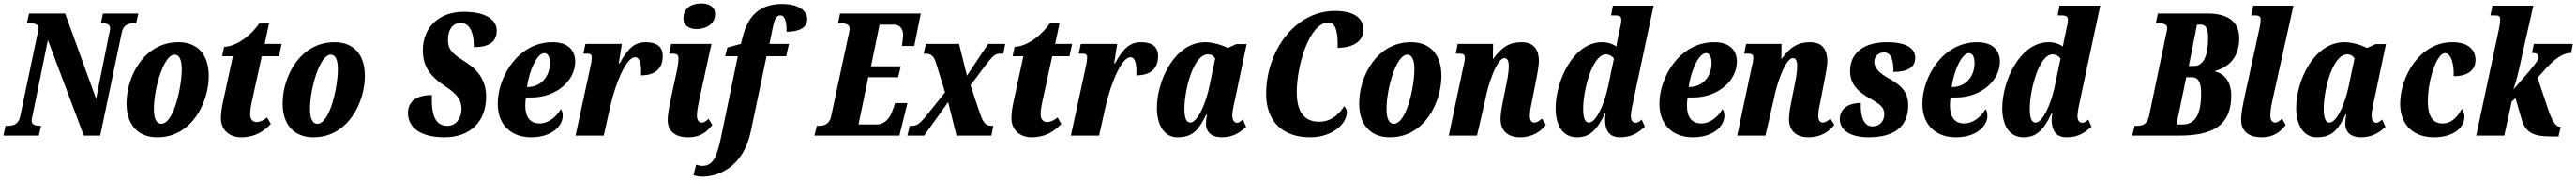

<svg xmlns="http://www.w3.org/2000/svg" viewBox="-41 -793 15067 1053"><path d="M-21 0H186L199 -57H195C170 -57 144 -61 144 -87C144 -93 146 -103 150 -121L239 -559L449 0H545L671 -602C681 -650 712 -657 745 -657H755L768 -714H561L549 -657H554C578 -657 603 -653 603 -627C603 -619 600 -605 597 -593L521 -215L340 -714H129L116 -657H127C161 -657 184 -653 184 -627C184 -619 181 -607 177 -589L77 -112C67 -64 35 -57 2 -57H-9Z M879 10C1086 10 1180 -201 1180 -348C1180 -488 1101 -546 1003 -546C799 -546 699 -342 699 -189C699 -56 772 10 879 10ZM902 -69C875 -69 859 -96 859 -158C859 -271 915 -473 980 -473C1006 -473 1022 -447 1022 -386C1022 -287 976 -69 902 -69Z M1369 10C1452 10 1502 -26 1543 -68L1521 -106C1502 -91 1481 -79 1459 -79C1438 -79 1422 -95 1422 -124C1422 -144 1425 -166 1432 -199L1490 -464H1591L1606 -536H1507L1533 -659H1478C1405 -556 1317 -519 1270 -519L1258 -464H1321L1262 -191C1256 -164 1251 -127 1251 -103C1251 -28 1306 10 1369 10Z M1792 10C1999 10 2093 -201 2093 -348C2093 -488 2014 -546 1916 -546C1712 -546 1612 -342 1612 -189C1612 -56 1685 10 1792 10ZM1815 -69C1788 -69 1772 -96 1772 -158C1772 -271 1828 -473 1893 -473C1919 -473 1935 -447 1935 -386C1935 -287 1889 -69 1815 -69Z M2559 10C2704 10 2802 -77 2802 -228C2802 -309 2767 -374 2689 -425C2617 -472 2579 -494 2579 -559C2579 -626 2612 -659 2653 -659C2716 -659 2732 -579 2730 -517C2825 -517 2864 -552 2864 -614C2864 -674 2807 -724 2670 -724C2528 -724 2432 -634 2432 -499C2432 -405 2473 -347 2565 -287C2637 -240 2658 -206 2658 -155C2658 -105 2628 -57 2577 -57C2513 -57 2480 -103 2485 -237C2399 -237 2345 -203 2345 -132C2345 -50 2414 10 2559 10Z M3065 10C3191 10 3250 -60 3250 -115C3250 -132 3246 -147 3239 -155C3215 -113 3169 -71 3115 -71C3058 -71 3031 -109 3031 -177C3031 -197 3033 -211 3035 -223H3067C3213 -223 3323 -321 3323 -432C3323 -504 3275 -546 3191 -546C2985 -546 2870 -338 2870 -187C2870 -53 2958 10 3065 10ZM3047 -284H3041C3054 -378 3099 -482 3143 -482C3163 -482 3175 -459 3175 -424C3175 -340 3117 -284 3047 -284Z M3409 -388 3325 0H3490L3528 -170C3562 -320 3625 -458 3673 -458C3701 -458 3711 -418 3708 -352C3787 -352 3835 -388 3835 -464C3835 -518 3802 -546 3736 -546C3669 -546 3630 -508 3583 -422H3578L3596 -536H3383L3371 -479H3396C3412 -479 3420 -472 3420 -459C3420 -436 3414 -410 3409 -388Z M4034 -623C4088 -623 4141 -652 4141 -711C4141 -756 4102 -773 4060 -773C4008 -773 3956 -750 3956 -685C3956 -642 3991 -623 4034 -623ZM3984 10C4061 10 4095 -26 4125 -62L4103 -98C4087 -83 4079 -76 4063 -76C4046 -76 4035 -91 4035 -116C4035 -142 4040 -168 4049 -210L4120 -536H3884L3873 -479H3891C3919 -479 3927 -472 3927 -450C3927 -435 3924 -405 3916 -371L3890 -250C3871 -167 3864 -120 3864 -91C3864 -26 3907 10 3984 10Z M4067 240C4153 240 4305 191 4350 -25L4442 -464H4557L4573 -536H4459L4472 -600C4487 -680 4496 -703 4524 -703C4553 -703 4560 -654 4559 -607C4638 -607 4680 -635 4680 -680C4680 -730 4630 -770 4534 -770C4406 -770 4334 -705 4302 -575L4292 -536L4213 -515L4200 -464H4274L4176 9C4149 142 4120 177 4067 177C4055 177 4039 173 4030 170L4015 232C4026 236 4051 240 4067 240Z M4722 0H5219L5266 -190H5194L5179 -147C5164 -103 5135 -65 5084 -65H4980L5037 -341H5212L5227 -405H5053L5103 -649H5185C5225 -649 5241 -621 5241 -587C5241 -579 5235 -533 5234 -524H5306L5344 -714H4872L4860 -657H4870C4905 -657 4928 -651 4928 -626C4928 -617 4925 -602 4922 -590L4820 -114C4810 -65 4779 -57 4746 -57H4736Z M5266 0H5364L5504 -196L5553 0H5757L5768 -57H5758C5726 -57 5710 -72 5691 -127L5635 -294L5721 -409C5765 -465 5777 -479 5809 -479H5827L5838 -536H5738L5614 -350L5568 -536H5374L5361 -479H5370C5401 -479 5420 -469 5434 -422L5486 -253L5379 -119C5335 -65 5320 -57 5289 -57H5279Z M5992 10C6075 10 6125 -26 6166 -68L6144 -106C6125 -91 6104 -79 6082 -79C6061 -79 6045 -95 6045 -124C6045 -144 6048 -166 6055 -199L6113 -464H6214L6229 -536H6130L6156 -659H6101C6028 -556 5940 -519 5893 -519L5881 -464H5944L5885 -191C5879 -164 5874 -127 5874 -103C5874 -28 5929 10 5992 10Z M6306 -388 6222 0H6387L6425 -170C6459 -320 6522 -458 6570 -458C6598 -458 6608 -418 6605 -352C6684 -352 6732 -388 6732 -464C6732 -518 6699 -546 6633 -546C6566 -546 6527 -508 6480 -422H6475L6493 -536H6280L6268 -479H6293C6309 -479 6317 -472 6317 -459C6317 -436 6311 -410 6306 -388Z M6845 10C6939 10 6971 -38 7014 -123H7018C7014 -102 7012 -86 7012 -71C7012 -16 7049 10 7104 10C7178 10 7215 -24 7247 -50L7228 -94C7213 -83 7207 -75 7194 -75C7178 -75 7166 -89 7166 -119C7166 -146 7180 -203 7185 -226L7250 -535H7190L7139 -512C7113 -527 7054 -546 7008 -546C6827 -546 6725 -318 6725 -161C6725 -64 6767 10 6845 10ZM6920 -76C6901 -76 6886 -95 6886 -157C6886 -265 6937 -475 7024 -475C7041 -475 7057 -467 7066 -450L7032 -288C7011 -184 6961 -76 6920 -76Z M7622 10C7749 10 7836 -67 7836 -138C7836 -153 7826 -166 7820 -172C7792 -127 7747 -81 7673 -81C7587 -81 7543 -140 7543 -253C7543 -411 7617 -662 7730 -662C7780 -662 7784 -570 7782 -513C7867 -513 7933 -548 7933 -619C7933 -684 7883 -729 7766 -729C7528 -729 7364 -488 7364 -245C7364 -83 7459 10 7622 10Z M8088 10C8295 10 8389 -201 8389 -348C8389 -488 8310 -546 8212 -546C8008 -546 7908 -342 7908 -189C7908 -56 7981 10 8088 10ZM8111 -69C8084 -69 8068 -96 8068 -158C8068 -271 8124 -473 8189 -473C8215 -473 8231 -447 8231 -386C8231 -287 8185 -69 8111 -69Z M8849 10C8924 10 8973 -27 9000 -63L8977 -99C8959 -84 8946 -76 8932 -76C8916 -76 8906 -90 8906 -116C8906 -143 8913 -174 8921 -213L8940 -310C8947 -348 8959 -401 8959 -437C8959 -495 8935 -546 8858 -546C8787 -546 8741 -517 8692 -449H8690L8691 -536H8484L8473 -479H8495C8519 -479 8526 -472 8526 -456C8526 -436 8520 -414 8516 -397L8432 0H8597L8645 -209C8662 -299 8713 -453 8758 -453C8779 -453 8783 -427 8783 -404C8783 -370 8772 -314 8766 -287L8750 -207C8741 -162 8736 -133 8735 -103C8732 -33 8773 10 8849 10Z M9182 10C9251 10 9297 -26 9345 -129H9350C9348 -120 9346 -106 9346 -97C9346 -15 9382 10 9436 10C9506 10 9545 -22 9579 -52L9560 -94C9554 -86 9539 -75 9526 -75C9509 -75 9497 -87 9497 -114C9497 -136 9506 -180 9514 -215L9630 -760H9392L9381 -703H9402C9433 -703 9441 -695 9441 -678C9441 -659 9437 -641 9432 -621L9424 -583C9421 -571 9414 -538 9412 -521C9391 -536 9361 -546 9329 -546C9159 -546 9057 -318 9057 -160C9057 -69 9092 10 9182 10ZM9252 -76C9232 -76 9218 -96 9218 -157C9218 -264 9271 -475 9352 -475C9367 -475 9387 -466 9398 -450L9364 -288C9342 -182 9293 -76 9252 -76Z M9859 10C9985 10 10044 -60 10044 -115C10044 -132 10040 -147 10033 -155C10009 -113 9963 -71 9909 -71C9852 -71 9825 -109 9825 -177C9825 -197 9827 -211 9829 -223H9861C10007 -223 10117 -321 10117 -432C10117 -504 10069 -546 9985 -546C9779 -546 9664 -338 9664 -187C9664 -53 9752 10 9859 10ZM9841 -284H9835C9848 -378 9893 -482 9937 -482C9957 -482 9969 -459 9969 -424C9969 -340 9911 -284 9841 -284Z M10536 10C10611 10 10660 -27 10687 -63L10664 -99C10646 -84 10633 -76 10619 -76C10603 -76 10593 -90 10593 -116C10593 -143 10600 -174 10608 -213L10627 -310C10634 -348 10646 -401 10646 -437C10646 -495 10622 -546 10545 -546C10474 -546 10428 -517 10379 -449H10377L10378 -536H10171L10160 -479H10182C10206 -479 10213 -472 10213 -456C10213 -436 10207 -414 10203 -397L10119 0H10284L10332 -209C10349 -299 10400 -453 10445 -453C10466 -453 10470 -427 10470 -404C10470 -370 10459 -314 10453 -287L10437 -207C10428 -162 10423 -133 10422 -103C10419 -33 10460 10 10536 10Z M10887 10C11046 10 11119 -59 11119 -177C11119 -244 11091 -287 11006 -334C10952 -364 10918 -395 10921 -437C10924 -463 10943 -486 10978 -486C11025 -486 11034 -425 11032 -372C11111 -372 11160 -396 11160 -455C11160 -504 11120 -546 10993 -546C10860 -546 10779 -483 10779 -377C10779 -304 10821 -258 10899 -215C10951 -186 10979 -167 10979 -126C10979 -82 10951 -54 10909 -54C10856 -54 10839 -119 10842 -191C10777 -191 10719 -163 10719 -96C10719 -29 10785 10 10887 10Z M11397 10C11523 10 11582 -60 11582 -115C11582 -132 11578 -147 11571 -155C11547 -113 11501 -71 11447 -71C11390 -71 11363 -109 11363 -177C11363 -197 11365 -211 11367 -223H11399C11545 -223 11655 -321 11655 -432C11655 -504 11607 -546 11523 -546C11317 -546 11202 -338 11202 -187C11202 -53 11290 10 11397 10ZM11379 -284H11373C11386 -378 11431 -482 11475 -482C11495 -482 11507 -459 11507 -424C11507 -340 11449 -284 11379 -284Z M11794 10C11863 10 11909 -26 11957 -129H11962C11960 -120 11958 -106 11958 -97C11958 -15 11994 10 12048 10C12118 10 12157 -22 12191 -52L12172 -94C12166 -86 12151 -75 12138 -75C12121 -75 12109 -87 12109 -114C12109 -136 12118 -180 12126 -215L12242 -760H12004L11993 -703H12014C12045 -703 12053 -695 12053 -678C12053 -659 12049 -641 12044 -621L12036 -583C12033 -571 12026 -538 12024 -521C12003 -536 11973 -546 11941 -546C11771 -546 11669 -318 11669 -160C11669 -69 11704 10 11794 10ZM11864 -76C11844 -76 11830 -96 11830 -157C11830 -264 11883 -475 11964 -475C11979 -475 11999 -466 12010 -450L11976 -288C11954 -182 11905 -76 11864 -76Z M12429 0H12703C12903 0 13008 -60 13008 -234C13008 -312 12970 -362 12914 -374L12915 -378C12994 -400 13055 -458 13055 -568C13055 -664 12992 -714 12870 -714H12579L12567 -657H12577C12613 -657 12634 -652 12634 -627C12634 -621 12630 -606 12627 -591L12527 -112C12517 -64 12486 -57 12453 -57H12443ZM12791 -407H12760L12808 -649H12832C12859 -649 12873 -624 12873 -573C12873 -477 12851 -407 12791 -407ZM12723 -65H12688L12745 -341H12781C12815 -341 12832 -310 12832 -250C12832 -137 12806 -65 12723 -65Z M13185 10C13262 10 13298 -26 13327 -62L13305 -98C13287 -83 13278 -76 13265 -76C13248 -76 13237 -91 13237 -116C13237 -142 13241 -168 13250 -210L13372 -760H13137L13125 -703H13149C13172 -703 13180 -696 13180 -679C13180 -659 13176 -639 13172 -621L13095 -267C13075 -176 13066 -130 13066 -93C13066 -28 13108 10 13185 10Z M13508 10C13602 10 13634 -38 13677 -123H13681C13677 -102 13675 -86 13675 -71C13675 -16 13712 10 13767 10C13841 10 13878 -24 13910 -50L13891 -94C13876 -83 13870 -75 13857 -75C13841 -75 13829 -89 13829 -119C13829 -146 13843 -203 13848 -226L13913 -535H13853L13802 -512C13776 -527 13717 -546 13671 -546C13490 -546 13388 -318 13388 -161C13388 -64 13430 10 13508 10ZM13583 -76C13564 -76 13549 -95 13549 -157C13549 -265 13600 -475 13687 -475C13704 -475 13720 -467 13729 -450L13695 -288C13674 -184 13624 -76 13583 -76Z M14193 10C14316 10 14372 -53 14372 -109C14372 -130 14365 -147 14357 -156C14333 -114 14302 -71 14243 -71C14187 -71 14158 -114 14158 -200C14158 -330 14212 -482 14258 -482C14293 -482 14312 -421 14309 -347C14406 -347 14437 -395 14437 -441C14437 -499 14397 -546 14302 -546C14104 -546 13996 -336 13996 -187C13996 -55 14082 10 14193 10Z M14874 5H14922L14935 -51C14912 -51 14890 -67 14859 -161L14800 -338L14833 -375C14902 -454 14951 -483 14996 -483L15006 -536H14778L14767 -483C14797 -483 14806 -474 14806 -460C14806 -447 14802 -438 14752 -377L14659 -270C14683 -343 14696 -407 14710 -472L14775 -760H14536L14524 -703H14551C14573 -703 14581 -699 14581 -678C14581 -660 14577 -641 14574 -623L14441 0H14605L14649 -200L14671 -218L14707 -94C14729 -18 14777 5 14874 5Z"/></svg>

Font: Noto Serif ExtraCondensed Black
Style: Italic
Weight: 900
Width: 2
Italic angle: -12°
Designer: Monotype Design Team
Foundry: Monotype Imaging Inc.
Version: Version 2.014